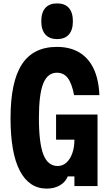

<svg xmlns="http://www.w3.org/2000/svg" viewBox="-20 -1095 640 1130"><path d="M255 15Q152 15 97 -89.5Q42 -194 42 -400Q42 -614 109 -716.5Q176 -819 315 -819Q392 -819 446.5 -786.5Q501 -754 531 -691Q561 -628 565 -535H416Q403 -604 379 -635.5Q355 -667 315 -667Q260 -667 234.5 -603.5Q209 -540 209 -400Q209 -252 235.5 -185Q262 -118 319 -118Q349 -118 371 -138Q393 -158 405.5 -193Q418 -228 418 -273H310V-421H554V0H418V-57H379Q366 -24 333 -4.5Q300 15 255 15ZM316 -865Q271 -865 247 -892Q223 -919 223 -970Q223 -1022 247 -1048.5Q271 -1075 316 -1075Q362 -1075 385.5 -1048Q409 -1021 409 -970Q409 -919 385.5 -892Q362 -865 316 -865Z"/></svg>

Font: Martian Mono Condensed
Style: Bold
Weight: 700
Width: 3
Designer: Roman Shamin
Foundry: Evil Martians
Version: Version 1.000